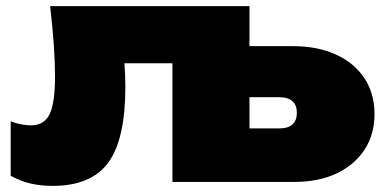

<svg xmlns="http://www.w3.org/2000/svg" viewBox="-20 -595 1258 628"><path d="M15 -198Q33 -191 50.5 -188Q68 -185 81 -185Q125 -185 142.5 -222Q160 -259 160 -346Q160 -391 156 -448Q152 -505 144 -575H796V-444H939Q1019 -444 1079 -416.5Q1139 -389 1172 -339Q1205 -289 1205 -222Q1205 -155 1172 -105Q1139 -55 1080.5 -27.5Q1022 0 943 0H544V-388H387Q390 -346 390 -311Q390 -139 334 -63Q278 13 152 13Q114 13 81 5.5Q48 -2 15 -20ZM796 -175H894Q922 -175 936.5 -188Q951 -201 951 -226Q951 -251 936.5 -264Q922 -277 894 -277H796Z"/></svg>

Font: Bounded
Style: Regular
Weight: 900
Designer: Vlad Churkin
Version: Version 1.0